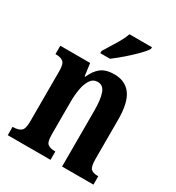

<svg xmlns="http://www.w3.org/2000/svg" viewBox="-182 -879 911 992"><g transform="rotate(30 273.5 -383.0)"><path d="M15 0V-50H20Q48 -50 64 -62Q80 -74 80 -119V-421Q80 -463 65 -474.5Q50 -486 23 -486H19V-536H197L207 -462H211Q229 -504 257.5 -526Q286 -548 336 -548Q401 -548 435 -502Q469 -456 469 -354V-121Q469 -74 482 -62Q495 -50 522 -50H526V0H339V-334Q339 -398 326.5 -434.5Q314 -471 281 -471Q254 -471 238.5 -448Q223 -425 216.5 -389Q210 -353 210 -312V-116Q210 -72 224.5 -61Q239 -50 266 -50H270V0ZM217 -619Q237 -653 262 -692.5Q287 -732 299 -766H433V-756Q423 -739 395.5 -711Q368 -683 335 -654.5Q302 -626 275 -606H217Z"/></g></svg>

Font: Noto Serif Hebrew ExtraCondensed
Style: Bold
Weight: 700
Width: 2
Designer: Monotype Design Team
Foundry: Monotype Imaging Inc.
Version: Version 2.004; ttfautohint (v1.8.4.7-5d5b)